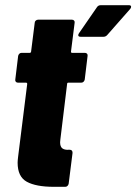

<svg xmlns="http://www.w3.org/2000/svg" viewBox="-20 -721 526 741"><path d="M294 -402H244Q239 -402 239 -397L213 -183L212 -172Q212 -155 220.5 -148.5Q229 -142 245 -143H249Q260 -143 260 -131L245 -12Q244 -7 240.5 -3.5Q237 0 232 0H188Q119 0 83.5 -19.5Q48 -39 48 -93Q48 -101 50 -117L85 -397Q85 -402 80 -402H49Q44 -402 41 -405.5Q38 -409 39 -414L50 -505Q51 -510 54.5 -513.5Q58 -517 63 -517H95Q97 -517 98.5 -518.5Q100 -520 100 -522L114 -633Q114 -638 118 -641.5Q122 -645 127 -645H258Q263 -645 266 -641.5Q269 -638 268 -633L254 -522Q254 -517 258 -517H308Q313 -517 316 -513.5Q319 -510 318 -505L307 -414Q306 -409 302.5 -405.5Q299 -402 294 -402ZM282 -585Q282 -589 285 -593L354 -693Q359 -701 369 -701H477Q486 -701 486 -695Q486 -690 482 -686L394 -586Q388 -579 379 -579H292Q282 -579 282 -585Z"/></svg>

Font: Barlow Condensed ExtraBold
Style: Italic
Weight: 800
Width: 3
Italic angle: -7°
Designer: Jeremy Tribby
Foundry: Tribby Type
Version: Version 1.408